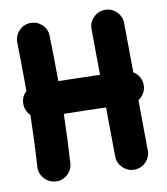

<svg xmlns="http://www.w3.org/2000/svg" viewBox="-89 -802 843 970"><g transform="rotate(-10 332.0 -316.5)"><path d="M642.1 -315.4Q641.1 -293.9 630.4 -276.4Q619.6 -258.8 602.5 -248.5L605 9.8Q605.5 43.9 581.3 68.8Q557.1 93.8 522.5 94.2Q488.3 94.7 463.1 70.3Q438 45.9 437.5 11.7L435.1 -240.2Q381.8 -241.7 325.9 -243.2Q270 -244.6 219.2 -245.1Q217.8 -181.6 215.1 -118.9Q212.4 -56.2 208.5 5.9Q206.5 40 180.2 63.2Q153.8 86.4 119.6 84Q85.4 81.5 62.3 55.4Q39.1 29.3 41 -4.9Q45.4 -69.8 48.1 -136.2Q50.8 -202.6 52.2 -269.5Q26.4 -294.9 26.4 -330.1Q26.4 -366.7 53.2 -391.6Q53.2 -453.6 52.5 -515.9Q51.8 -578.1 50.3 -640.6Q49.8 -675.3 73.5 -700.4Q97.2 -725.6 131.3 -726.6Q166 -727.5 191.4 -703.9Q216.8 -680.2 217.3 -645.5Q218.8 -587.4 219.7 -529.3Q220.7 -471.2 220.7 -413.1Q271 -412.1 325.9 -410.6Q380.9 -409.2 433.6 -407.7L431.6 -642.1Q431.2 -676.8 455.6 -701.4Q480 -726.1 514.2 -726.6Q548.8 -727.1 573.7 -702.9Q598.6 -678.7 599.1 -644L601.6 -391.1Q620.6 -379.4 631.8 -359.4Q643.1 -339.4 642.1 -315.4Z"/></g></svg>

Font: Mikhak-DS1-FD Black
Style: Regular
Weight: 900
Designer: Amin Abedi
Version: Version 3.2